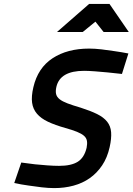

<svg xmlns="http://www.w3.org/2000/svg" viewBox="-20 -953 680 984"><path d="M605 -574Q566 -578 530 -582Q499 -585 466 -587.5Q433 -590 411 -590Q288 -590 269 -508Q264 -486 267.5 -471Q271 -456 285.5 -444.5Q300 -433 326.5 -423Q353 -413 394 -401Q444 -385 477.5 -368.5Q511 -352 529 -329.5Q547 -307 549.5 -275.5Q552 -244 542 -199Q530 -145 503.5 -105.5Q477 -66 440 -40Q403 -14 356.5 -1.5Q310 11 258 11Q229 11 194 7Q159 3 127 -2Q90 -7 53 -15L89 -120Q124 -115 159 -111Q189 -108 222.5 -105.5Q256 -103 283 -103Q345 -103 378.5 -124Q412 -145 424 -196Q428 -216 425.5 -231Q423 -246 410.5 -257Q398 -268 374.5 -277.5Q351 -287 315 -297Q262 -312 226 -329Q190 -346 169.5 -370Q149 -394 144.5 -426.5Q140 -459 151 -506Q174 -605 249.5 -654.5Q325 -704 437 -704Q466 -704 500.5 -700Q535 -696 566 -691Q602 -686 638 -679ZM437 -933H541L640 -789H511L469 -842L404 -789H272Z"/></svg>

Font: Panefresco 800wt
Style: Italic
Weight: 800
Foundry: Campivisivi & Chank Co
Version: Version 1.001